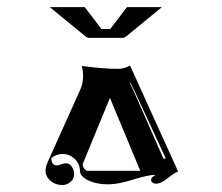

<svg xmlns="http://www.w3.org/2000/svg" viewBox="-20 -665 636 550"><path d="M110.4 -176.8Q110.4 -186.5 116.9 -201.4L210.2 -408.7Q218 -426.3 218 -448Q218 -462.6 214.1 -476.1Q273.9 -467.8 320.3 -467.8Q328.1 -467.8 337.4 -470.6Q346.7 -473.4 352.5 -477.3L490.2 -173.8Q482.4 -170.7 473.4 -164.3Q464.4 -158 457.9 -152.6Q451.4 -147.2 443 -143.1Q434.6 -138.9 426.8 -138.9Q421.1 -138.9 417 -142Q412.8 -145 412.8 -149.4Q412.8 -153.8 416 -157Q419.2 -160.2 425.8 -164.1Q412.6 -164.1 394.5 -159.8Q376.5 -155.5 361.1 -150.5Q345.7 -145.5 325.8 -141.2Q305.9 -137 289.3 -137Q267.6 -137 249 -142.2Q230.5 -147.5 219.7 -156.4Q209 -165.3 209 -175.8Q209 -195.1 194.3 -209.5Q179.7 -223.9 159.2 -223.9Q141.1 -223.9 127.2 -212.2Q127.2 -191.4 142.3 -191.2Q147.5 -191.2 155.2 -194.2Q162.8 -197.3 168 -197.3Q179.4 -197.3 185.9 -187.3Q192.4 -177.2 192.4 -166.3Q192.4 -153.3 182.4 -144.2Q172.4 -135 158.2 -135Q138.4 -135 124.4 -147.2Q110.4 -159.4 110.4 -176.8ZM217 -195.3Q217 -182.1 228.5 -175.8H381.8L294.9 -384.5ZM351.3 -428.2 362.1 -406.2 448.2 -210.7H455.1L364.3 -406.7L353.3 -428.2ZM122.8 -644.5H222.9L270.5 -582H295.9Q343.3 -644.3 343.5 -644.5H443.6L343 -562Q336.4 -556.6 332 -556.6H234.4Q229.7 -556.6 223.4 -562Z"/></svg>

Font: AgreloyInT3
Style: Medium
Weight: 400
Designer: gluk
Foundry: gluk
Version: Version 0.27